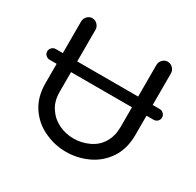

<svg xmlns="http://www.w3.org/2000/svg" viewBox="-151 -887 1062 1040"><g transform="rotate(30 380.0 -367.5)"><path d="M380 -18Q309 -18 246 -48Q181 -77 140 -137.5Q99 -198 99 -285V-406H55Q41 -406 31 -415.5Q21 -425 21 -439Q21 -453 31 -463Q41 -473 55 -473H99V-671Q99 -689 112 -703Q125 -717 144 -717Q162 -717 175.5 -703Q189 -689 189 -671V-473H570V-671Q570 -689 583 -703Q596 -717 615 -717Q634 -717 647.5 -703Q661 -689 661 -671V-473H705Q719 -473 729 -463Q739 -453 739 -439Q739 -425 729 -415.5Q719 -406 705 -406H661V-285Q661 -199 620 -137Q579 -77 514.5 -47.5Q450 -18 380 -18ZM380 -101Q429 -101 474 -122Q520 -143 545 -185Q570 -227 570 -282V-406H189V-282Q189 -223 217 -183Q243 -143 286.5 -122Q330 -101 380 -101Z"/></g></svg>

Font: Huninn
Style: Regular
Weight: 400
Designer: justfont
Foundry: justfont
Version: Version 1.003